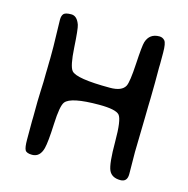

<svg xmlns="http://www.w3.org/2000/svg" viewBox="-101 -780 852 869"><g transform="rotate(15 325.5 -346.0)"><path d="M89.4 -513.7 86.4 -638.7Q86.4 -658.2 94.7 -667Q103 -675.8 130.1 -675.8Q157.2 -675.8 170.4 -637.7Q176.3 -620.1 181.4 -533.9Q186.5 -447.8 202.6 -428.7Q226.6 -399.9 384.8 -399.9Q440.4 -399.9 455.6 -429.2Q465.8 -449.2 470.7 -535.4Q475.6 -621.6 481.4 -639.6Q495.1 -682.6 541 -682.6Q556.2 -682.6 566.2 -671.4Q576.2 -660.2 576.2 -615.2V-563L575.7 -545.4V-473.6L574.7 -400.9L573.7 -364.3Q572.8 -327.6 572.8 -311L569.3 -148.4L570.3 -44.9Q570.3 -8.3 538.1 -8.3Q497.6 -8.3 484.1 -37.6Q470.7 -66.9 470.7 -169.9Q470.7 -272.9 453.4 -293Q436 -313 357.9 -313Q226.1 -313 201.2 -281.2Q186 -262.2 182.4 -176.3Q178.7 -90.3 170.9 -60.1Q159.2 -15.6 122.6 -15.6Q96.7 -15.6 89.8 -27.6Q83 -39.6 83 -76.7V-163.1L83.5 -180.7Q83.5 -267.1 85.7 -306.6Q87.9 -346.2 87.9 -390.1L88.4 -407.7Q88.9 -425.3 88.9 -441.9L89.4 -459.5Z"/></g></svg>

Font: Averia Sans Libre
Style: Regular
Weight: 400
Version: Version 1.002